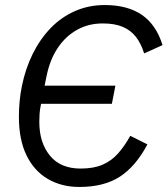

<svg xmlns="http://www.w3.org/2000/svg" viewBox="-20 -730 665 762"><path d="M295 12Q224 12 169.5 -20Q115 -52 85 -114Q55 -176 55 -266Q55 -298 58 -329Q61 -360 67 -389Q81 -458 110 -516.5Q139 -575 181 -618.5Q223 -662 277.5 -686Q332 -710 396 -710Q486 -710 543 -671Q600 -632 625 -551L552 -518Q540 -557 519.5 -583.5Q499 -610 467 -623.5Q435 -637 388 -637Q331 -637 285.5 -611.5Q240 -586 209 -539.5Q178 -493 165 -429L151 -361L127 -390H438L424 -318H113L147 -338L142 -313Q138 -294 137 -277.5Q136 -261 136 -246Q136 -164 178 -112.5Q220 -61 300 -61Q352 -61 387.5 -76.5Q423 -92 449 -121.5Q475 -151 497 -191L565 -157Q519 -70 456 -29Q393 12 295 12Z"/></svg>

Font: IBM Plex Sans
Style: Italic
Weight: 400
Italic angle: -11.31°
Designer: Mike Abbink, Paul van der Laan, Pieter van Rosmalen
Foundry: Bold Monday
Version: Version 3.201